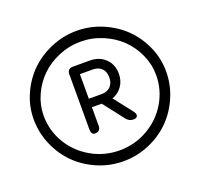

<svg xmlns="http://www.w3.org/2000/svg" viewBox="-127 -862 1057 1014"><g transform="rotate(-20 402.0 -355.0)"><path d="M773.9 -358.9Q773.9 -283.7 744.4 -215.1Q714.8 -146.5 665 -96.9Q615.2 -47.4 546.4 -18.1Q477.5 11.2 401.9 11.2Q326.2 11.2 257.3 -18.1Q188.5 -47.4 138.7 -96.9Q88.9 -146.5 59.3 -215.1Q29.8 -283.7 29.8 -358.9Q29.8 -431.2 59.3 -498Q88.9 -564.9 138.7 -613.8Q188.5 -662.6 257.6 -691.9Q326.7 -721.2 401.9 -721.2Q477.1 -721.2 546.1 -691.9Q615.2 -662.6 665 -613.8Q714.8 -564.9 744.4 -498Q773.9 -431.2 773.9 -358.9ZM717.8 -358.9Q717.8 -418 692.9 -473.4Q668 -528.8 626 -569.8Q584 -610.8 525.1 -635.5Q466.3 -660.2 401.9 -660.2Q337.4 -660.2 278.6 -635.5Q219.7 -610.8 177.7 -569.8Q135.7 -528.8 110.8 -473.4Q85.9 -418 85.9 -358.9Q85.9 -275.9 127.9 -204.8Q169.9 -133.8 242.9 -91.8Q315.9 -49.8 401.9 -49.8Q487.8 -49.8 560.8 -91.8Q633.8 -133.8 675.8 -204.8Q717.8 -275.9 717.8 -358.9ZM525.9 -178.2Q502.4 -178.2 486.8 -196.8L396 -314H340.8V-210Q340.8 -178.2 309.1 -178.2Q288.1 -178.2 288.1 -210V-518.1Q288.1 -549.8 319.8 -549.8H413.1Q467.8 -549.8 501.5 -516.8Q535.2 -483.9 535.2 -432.1Q535.2 -392.6 514.4 -362.8Q493.7 -333 459 -320.8L540 -216.8Q552.2 -201.2 548.1 -189.7Q543.9 -178.2 525.9 -178.2ZM340.8 -361.8H413.1Q444.8 -361.8 462.9 -380.6Q481 -399.4 481 -432.1Q481 -463.9 462.6 -481.9Q444.3 -500 413.1 -500H340.8Z"/></g></svg>

Font: Arcon Rounded-
Style: Regular
Weight: 400
Designer: M. Zarth
Foundry: martin zarth - visuelle & digitale kommunikation
Version: Version 1.110;PS 001.110;hotconv 1.0.70;makeotf.lib2.5.58329